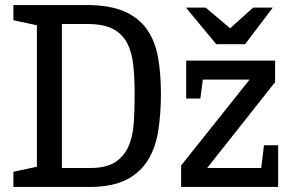

<svg xmlns="http://www.w3.org/2000/svg" viewBox="-20 -740 1161 760"><path d="M225 -645V-75H337Q400 -75 435.5 -98Q471 -121 488.5 -160.5Q506 -200 509.5 -253Q513 -306 513 -367Q513 -431 507.5 -482.5Q502 -534 483 -570Q464 -606 427 -625.5Q390 -645 326 -645ZM322 -720Q414 -720 471.5 -695Q529 -670 561.5 -624Q594 -578 605.5 -513Q617 -448 617 -369Q617 -293 607 -226Q597 -159 567 -108.5Q537 -58 481 -29Q425 0 333 0H33V-60L126 -80V-640L33 -660V-720ZM717 -500H1069V-415L800 -75H1014L1025 -165H1081V0H697V-85L968 -425H783L773 -350H717ZM950 -565H836L716 -710H794L891 -628L982 -710H1060Z"/></svg>

Font: HermeneusOne
Style: Regular
Weight: 400
Designer: Rodrigo Fuenzalida, Pablo Impallari
Foundry: Pablo Impallari, Rodrigo Fuenzalida
Version: Version 1.000; ttfautohint (v0.8) -G 200 -r 50